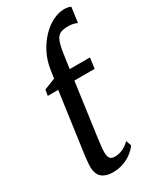

<svg xmlns="http://www.w3.org/2000/svg" viewBox="-212 -896 804 972"><g transform="rotate(-30 190.0 -410.0)"><path d="M143.5 10Q105 10 81.5 -9.2Q58 -28.5 58 -73.5Q58 -80.5 58.8 -90.5Q59.5 -100.5 60.8 -113.5Q62 -126.5 64.2 -142.2Q66.5 -158 69 -177L112.5 -490.5H51.5L57.5 -524.5L123 -550.5L130.5 -601Q138.5 -651 160.2 -692.8Q182 -734.5 212 -765.2Q242 -796 275.8 -812.8Q309.5 -829.5 341.5 -829.5Q352 -829.5 362.2 -827.8Q372.5 -826 380.5 -821.5L368.5 -733.5Q357 -739 343.8 -741.8Q330.5 -744.5 316 -744.5Q287.5 -744.5 270.5 -736.5Q253.5 -728.5 243.8 -705.2Q234 -682 227.5 -636L215.5 -552.5H334L325.5 -490.5H207L165 -185.5Q160.5 -152.5 158.5 -133Q156.5 -113.5 156.5 -100Q156.5 -76 164.8 -65Q173 -54 192.5 -54Q214.5 -54 236.8 -63.2Q259 -72.5 281 -94L292 -62.5Q278 -43.5 256.2 -26.8Q234.5 -10 206 0Q177.5 10 143.5 10Z"/></g></svg>

Font: Merriweather 24pt SemiCondensed
Style: Italic
Weight: 400
Width: 4
Italic angle: -7.8°
Designer: Eben Sorkin
Foundry: Eben Sorkin
Version: Version 2.101